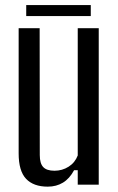

<svg xmlns="http://www.w3.org/2000/svg" viewBox="-20 -708 454 736"><path d="M163 7.5Q108.5 7.5 80 -22.5Q51.5 -52.5 51.5 -120V-600H132L132.5 -113.5Q132.5 -81.5 145.8 -67.5Q159 -53.5 189 -53.5Q218.5 -53.5 243 -69Q267.5 -84.5 278 -112V-600H358.5V0H278V-55.5H264Q246.5 -23 221.2 -7.8Q196 7.5 163 7.5ZM80.5 -688.5H328V-646.5H80.5Z"/></svg>

Font: Big Shoulders Text Thin
Style: Regular
Weight: 400
Version: Version 2.002